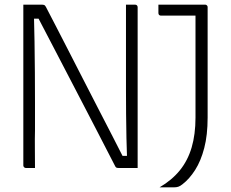

<svg xmlns="http://www.w3.org/2000/svg" viewBox="-20 -720 990 823"><path d="M130 0Q124 0 117.5 0Q111 0 104.5 0Q98 0 91 0Q88 0 85.5 -1.5Q83 -3 81.5 -5.5Q80 -8 80 -11Q80 -80 80 -148.5Q80 -217 80 -285.5Q80 -354 80 -422.5Q80 -491 80 -560Q80 -595 80 -630Q80 -665 80 -700Q88 -700 98.5 -700Q109 -700 120.5 -700Q132 -700 142.5 -700Q153 -700 161 -700Q165 -700 168 -699Q171 -698 173 -696Q175 -694 177 -690Q195 -656 219 -609Q243 -562 272 -506Q301 -450 332.5 -388Q364 -326 397 -262.5Q430 -199 462 -136.5Q494 -74 523 -17L484 -52H540L525 -27Q523 -77 522 -128Q521 -179 520.5 -231Q520 -283 520 -335Q520 -387 520 -438Q520 -489 520 -538Q520 -554 520 -570.5Q520 -587 520 -603Q520 -619 520 -635Q520 -651 520 -667.5Q520 -684 520 -700Q527 -700 533.5 -700Q540 -700 546.5 -700Q553 -700 559 -700Q564 -700 567 -697Q570 -694 570 -689Q570 -646 570 -602.5Q570 -559 570 -515.5Q570 -472 570 -428.5Q570 -385 570 -341.5Q570 -298 570 -254.5Q570 -211 570 -168Q570 -126 570 -84Q570 -42 570 0Q563 0 552 0Q541 0 529 0Q517 0 506.5 0Q496 0 488 0Q482 0 479 -1.5Q476 -3 474 -7Q434 -85 391.5 -167Q349 -249 304.5 -334.5Q260 -420 215 -506.5Q170 -593 125 -679L159 -640H112L125 -680Q127 -609 128 -541.5Q129 -474 129.5 -409Q130 -344 130 -282Q130 -220 130 -160Q129 -128 129.5 -84Q130 -40 130 0ZM664 83Q717 52 751 10Q785 -32 801.5 -88Q818 -144 818 -216Q818 -253 818 -297Q818 -341 818 -389Q818 -437 818 -486.5Q818 -536 818 -586Q818 -636 818 -683L828 -648L809 -664L848 -653Q810 -653 775 -653Q740 -653 713 -653Q686 -653 670 -653Q665 -653 662 -656Q659 -659 659 -664Q659 -673 659 -682Q659 -691 659 -700Q673 -700 694.5 -700Q716 -700 742 -700Q768 -700 798 -700Q828 -700 859 -700Q863 -700 865 -698.5Q867 -697 868.5 -695Q870 -693 870 -689Q870 -641 870 -597.5Q870 -554 870 -511Q870 -468 870 -422.5Q870 -377 870 -326.5Q870 -276 870 -216Q870 -141 855.5 -85.5Q841 -30 816.5 8.5Q792 47 762 70Q752 78 744 80.5Q736 83 726 83Q715 83 705.5 83Q696 83 686 83Q676 83 664 83Z"/></svg>

Font: Recursive Sans Linear Light
Style: Regular
Weight: 300
Version: Version 1.085